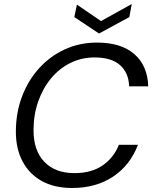

<svg xmlns="http://www.w3.org/2000/svg" viewBox="-20 -924 762 956"><path d="M339 12Q250 12 187.5 -23Q125 -58 92 -121Q59 -184 59 -268Q59 -362 89.5 -443Q120 -524 175 -584.5Q230 -645 303.5 -678.5Q377 -712 463 -712Q583 -712 649 -654.5Q715 -597 718 -494H623Q621 -561 578 -599.5Q535 -638 451 -638Q386 -638 330.5 -610.5Q275 -583 234 -533.5Q193 -484 170 -418Q147 -352 147 -275Q147 -174 201 -118Q255 -62 351 -62Q435 -62 490.5 -100Q546 -138 572 -203H667Q628 -101 543 -44.5Q458 12 339 12ZM473 -757 350 -839 363 -901 483 -819 636 -904 624 -839Z"/></svg>

Font: DeepMind Sans
Style: Italic
Weight: 400
Italic angle: -10°
Designer: Jonny Pinhorn / Modifications: Colophon Foundry
Foundry: Colophon Foundry
Version: Version 1.002; ttfautohint (v1.8.2)